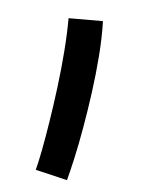

<svg xmlns="http://www.w3.org/2000/svg" viewBox="-133 -746 599 812"><g transform="rotate(20 166.5 -340.0)"><path d="M273 0 134 4Q134 -28 130 -83.5Q126 -139 118.5 -209.5Q111 -280 100.5 -356.5Q90 -433 76 -507.5Q62 -582 45 -646L186 -684Q206 -617 220.5 -540Q235 -463 245 -384Q255 -305 261.5 -232Q268 -159 270.5 -99Q273 -39 273 0Z"/></g></svg>

Font: Noto IKEA Arabic
Style: Bold
Weight: 700
Designer: Monotype Design Team
Foundry: Monotype Imaging Inc.
Version: Version 1.200